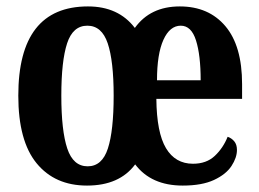

<svg xmlns="http://www.w3.org/2000/svg" viewBox="-20 -568 808 598"><path d="M251 10Q151 10 94 -59.5Q37 -129 37 -270Q37 -548 254 -548Q349 -548 400 -481Q448 -548 540 -548Q630 -548 682 -486.5Q734 -425 734 -306V-260H467Q468 -155 497 -106.5Q526 -58 581 -58Q623 -58 649 -82.5Q675 -107 689 -142Q701 -138 709.5 -128Q718 -118 718 -101Q718 -77 701 -51Q684 -25 646.5 -7.5Q609 10 549 10Q451 10 401 -56Q352 10 251 10ZM605 -318Q605 -396 590.5 -442Q576 -488 543 -488Q509 -488 489 -444Q469 -400 469 -318ZM253 -50Q298 -50 316 -105.5Q334 -161 334 -270Q334 -378 315.5 -433Q297 -488 252 -488Q207 -488 189 -433Q171 -378 171 -270Q171 -161 189.5 -105.5Q208 -50 253 -50Z"/></svg>

Font: Noto Serif Ethiopic ExtraCondensed
Style: Bold
Weight: 700
Width: 2
Designer: Monotype Design Team
Foundry: Monotype Imaging Inc.
Version: Version 2.102; ttfautohint (v1.8.4.7-5d5b)